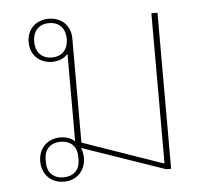

<svg xmlns="http://www.w3.org/2000/svg" viewBox="-45 -596 726 657"><g transform="rotate(-5 318.0 -268.0)"><path d="M149 12C192 12 224 -18 224 -64C224 -77 221 -88 217 -98L501 0H518V-536H497V-21H493L220 -116V-474C220 -519 188 -548 145 -548C102 -548 70 -519 70 -474C70 -429 102 -400 145 -400C168 -400 186 -408 199 -423V-131V-122C186 -134 169 -140 149 -140C106 -140 74 -110 74 -64C74 -18 106 12 149 12ZM149 -3C112 -3 93 -27 93 -57V-71C93 -101 112 -125 149 -125C186 -125 205 -101 205 -71V-57C205 -27 186 -3 149 -3ZM145 -415C108 -415 89 -440 89 -474C89 -508 108 -533 145 -533C182 -533 201 -508 201 -474C201 -440 182 -415 145 -415Z"/></g></svg>

Font: IBM Plex Thai Looped Thin
Style: Regular
Weight: 100
Designer: Mike Abbink, Paul van der Laan, Pieter van Rosmalen, Ben Mitchell, Mark Frömberg
Foundry: Bold Monday
Version: Version 1.0